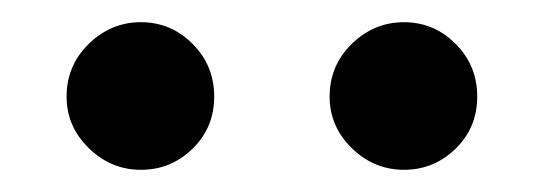

<svg xmlns="http://www.w3.org/2000/svg" viewBox="-20 -731 490 173"><path d="M40 -644Q40 -672 60 -691.5Q80 -711 107 -711Q134 -711 153.5 -691.5Q173 -672 173 -644Q173 -616 153.5 -597Q134 -578 107 -578Q80 -578 60 -597.5Q40 -617 40 -644ZM277 -644Q277 -672 297 -691.5Q317 -711 344 -711Q371 -711 390.5 -691.5Q410 -672 410 -644Q410 -616 390.5 -597Q371 -578 344 -578Q317 -578 297 -597.5Q277 -617 277 -644Z"/></svg>

Font: Prompt Medium
Style: Regular
Weight: 500
Designer: Katatrad Team
Foundry: CadsonDemak
Version: Version 1.000